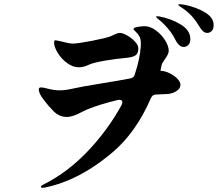

<svg xmlns="http://www.w3.org/2000/svg" viewBox="-20 -899 1040 916"><path d="M998 -767Q996 -756 987.5 -749Q979 -742 969 -742Q957 -742 948 -750.5Q939 -759 929 -776Q910 -807 889.5 -828Q869 -849 836 -870Q830 -875 830 -876Q832 -879 838 -879L856 -877Q919 -865 962.5 -837Q1006 -809 998 -767ZM888 -713Q888 -694 878.5 -684.5Q869 -675 856 -675Q833 -675 814 -714Q803 -738 778.5 -766Q754 -794 731 -811Q724 -818 724 -819Q725 -822 738 -821Q797 -810 842.5 -782Q888 -754 888 -713ZM841 -494Q841 -476 819.5 -463Q798 -450 769 -450Q756 -450 724 -448Q708 -448 700 -431Q630 -269 519.5 -174.5Q409 -80 296 -35Q262 -21 227 -12Q192 -3 185 -3Q175 -3 175 -8Q175 -13 190 -20Q303 -77 399 -178Q495 -279 560 -398Q564 -408 564 -410Q564 -418 558 -421Q552 -424 542 -422Q457 -402 394 -376Q391 -375 373 -366Q328 -341 298 -341Q263 -341 235 -369Q211 -393 188 -423.5Q165 -454 165 -472Q165 -482 175 -482Q186 -482 208 -476Q238 -468 264 -468Q293 -468 326 -476Q359 -484 476 -503Q507 -508 539 -513.5Q571 -519 602 -525Q619 -528 623 -544Q648 -619 652 -682V-690Q652 -714 644.5 -726.5Q637 -739 627 -748Q617 -757 617 -760Q617 -767 636 -770.5Q655 -774 670 -774Q696 -774 723 -754.5Q750 -735 767.5 -707Q785 -679 785 -657Q785 -648 780.5 -639Q776 -630 767 -617Q766 -615 759.5 -606Q753 -597 751 -588L750 -584Q745 -561 746 -561Q766 -561 788.5 -550Q811 -539 826 -523.5Q841 -508 841 -494ZM238 -697Q238 -707 245 -707L265 -703Q311 -691 327 -691Q350 -691 417.5 -704Q485 -717 508 -726Q518 -730 530 -736Q542 -742 552 -742Q565 -742 586.5 -730Q608 -718 624 -700.5Q640 -683 640 -668Q640 -645 627.5 -635.5Q615 -626 582 -623Q536 -619 480 -609.5Q424 -600 401 -589Q379 -578 355 -578Q328 -578 300.5 -598Q273 -618 255.5 -646.5Q238 -675 238 -697Z"/></svg>

Font: Shippori Antique B1
Style: Regular
Weight: 400
Designer: FONTDASU
Foundry: FONTDASU / Google Inc. / but / Adobe
Version: Version 2.001